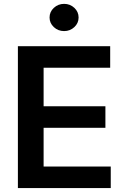

<svg xmlns="http://www.w3.org/2000/svg" viewBox="-20 -964 648 984"><path d="M71.7 0V-727.3H544.7V-616.8H203.5V-419.4H520.2V-308.9H203.5V-110.4H547.6V0ZM308.6 -804.7Q277.7 -804.7 255.9 -825.1Q234 -845.5 234 -874.3Q234 -903.4 256 -923.8Q278.1 -944.2 308.6 -944.2Q339.1 -944.2 361 -923.8Q382.8 -903.4 382.8 -874.3Q382.8 -845.5 361 -825.1Q339.1 -804.7 308.6 -804.7Z"/></svg>

Font: InterMG SemiBold
Style: Regular
Weight: 600
Designer: Rasmus Andersson
Foundry: rsms
Version: Version 3.019;December 26, 2023;FontCreator 15.0.0.2955 64-b